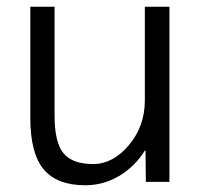

<svg xmlns="http://www.w3.org/2000/svg" viewBox="-20 -540 598 570"><path d="M142 -520V-197Q142 -117 168.5 -85Q195 -53 257 -53Q315 -53 362.5 -109Q410 -165 410 -242V-520H483V0H413L412 -93H410Q380 -45 333.5 -17.5Q287 10 233 10Q149 10 109.5 -37.5Q70 -85 70 -190V-520Z"/></svg>

Font: Mplus 1p
Style: Regular
Weight: 400
Version: Version 1.061